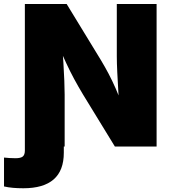

<svg xmlns="http://www.w3.org/2000/svg" viewBox="-82 -748 864 980"><path d="M-61.5 203.6V56.2Q-48.3 57.6 -33.7 58.6Q-19 59.6 -2.9 59.6Q23.9 59.6 34.4 50.8Q44.9 42 44.9 20.5V-60.5H243.7V31.7Q243.7 122.6 191.9 167.7Q140.1 212.9 37.1 212.9Q8.8 212.9 -16.1 210.7Q-41 208.5 -61.5 203.6ZM44.9 0V-727.5H258.3L432.6 -441.9Q452.6 -408.7 471.7 -372.8Q490.7 -336.9 509.5 -293.9Q528.3 -251 546.9 -197.8L527.8 -185.1Q525.4 -224.6 522.2 -276.4Q519 -328.1 516.6 -377.9Q514.2 -427.7 514.2 -460.9V-727.5H717.3V0H504.4L341.8 -265.6Q317.4 -306.2 296.4 -345Q275.4 -383.8 254.9 -428.2Q234.4 -472.7 209.5 -528.3L234.4 -530.8Q238.3 -479.5 241.5 -429Q244.6 -378.4 246.3 -335.9Q248 -293.5 248 -265.6V0Z"/></svg>

Font: Inter 18pt Black
Style: Regular
Weight: 900
Designer: Rasmus Andersson
Foundry: rsms
Version: Version 4.001;git-66647c0bb